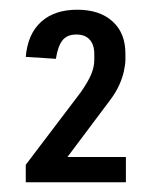

<svg xmlns="http://www.w3.org/2000/svg" viewBox="-20 -805 312 395"><path d="M33 -466 146 -615Q162 -638 168 -653Q174 -668 174 -682V-694Q174 -713 164.5 -723.5Q155 -734 137 -734Q118 -734 108.5 -722Q99 -710 95 -684L33 -688Q37 -735 64.5 -760Q92 -785 139 -785Q185 -785 211.5 -761Q238 -737 238 -695V-682Q238 -673 235 -659Q232 -645 225 -629.5Q218 -614 205 -597L88 -441L79 -482H239V-430H33Z"/></svg>

Font: Pathway Extreme Condensed
Style: Regular
Weight: 400
Width: 3
Version: Version 1.001;gftools[0.9.26]